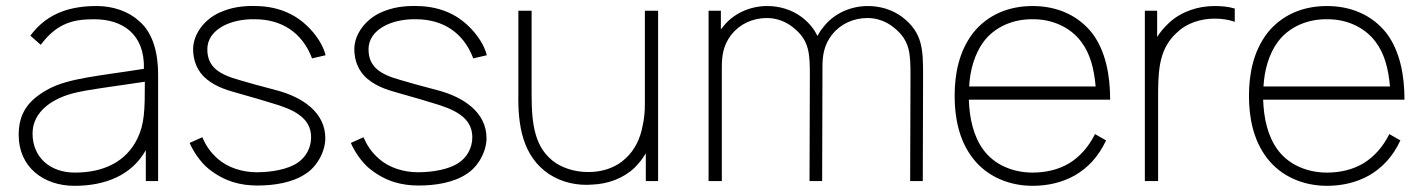

<svg xmlns="http://www.w3.org/2000/svg" viewBox="-20 -598 4699 634"><path d="M502.1 0V-352.1C502.1 -415.6 488.5 -487.5 438.5 -529.2C404.2 -560.4 353.1 -578.1 300 -578.1C215.6 -578.1 137.5 -557.3 80.2 -480.2L114.6 -450C170.8 -526 229.2 -534.4 291.7 -534.4C383.3 -534.4 458.3 -486.5 455.2 -370.8C313.5 -347.9 208.3 -340.6 140.6 -304.2C70.8 -266.7 41.7 -221.9 41.7 -152.1C41.7 -47.9 121.9 15.6 226 15.6C327.1 15.6 414.6 -18.8 461.5 -102.1V0ZM433.3 -139.6C395.8 -63.5 321.9 -28.1 227.1 -28.1C145.8 -28.1 87.5 -78.1 87.5 -157.3C87.5 -229.2 153.1 -276 237.5 -293.8C263.5 -300 335.4 -310.4 458.3 -328.1C458.3 -234.4 457.3 -188.5 433.3 -139.6Z M1055.2 -415.6C1042.7 -466.7 993.8 -524 940.6 -551C904.2 -569.8 862.5 -578.1 822.9 -578.1C783.3 -579.2 742.7 -574 704.2 -556.2C656.2 -534.4 617.7 -486.5 617.7 -435.4C617.7 -400 630.2 -362.5 662.5 -336.5C696.9 -308.3 735.4 -299 771.9 -288.5C815.6 -276 849 -266.7 875 -258.3C947.9 -237.5 1007.3 -210.4 1007.3 -144.8C1007.3 -110.4 990.6 -79.2 962.5 -60.4C930.2 -38.5 876 -29.2 828.1 -29.2C779.2 -29.2 732.3 -44.8 700 -72.9C674 -95.8 660.4 -116.7 647.9 -144.8L606.2 -126C618.8 -96.9 642.7 -61.5 668.8 -40.6C720.8 1 772.9 14.6 830.2 14.6C885.4 14.6 944.8 5.2 987.5 -22.9C1028.1 -47.9 1054.2 -99 1054.2 -141.7C1054.2 -226 980.2 -277.1 892.7 -300C837.5 -314.6 799 -325 771.9 -333.3C703.1 -352.1 664.6 -377.1 664.6 -435.4C664.6 -500 740.6 -536.5 821.9 -534.4C908.3 -534.4 978.1 -491.7 1010.4 -405.2Z M1587.5 -415.6C1575 -466.7 1526 -524 1472.9 -551C1436.5 -569.8 1394.8 -578.1 1355.2 -578.1C1315.6 -579.2 1275 -574 1236.5 -556.2C1188.5 -534.4 1150 -486.5 1150 -435.4C1150 -400 1162.5 -362.5 1194.8 -336.5C1229.2 -308.3 1267.7 -299 1304.2 -288.5C1347.9 -276 1381.2 -266.7 1407.3 -258.3C1480.2 -237.5 1539.6 -210.4 1539.6 -144.8C1539.6 -110.4 1522.9 -79.2 1494.8 -60.4C1462.5 -38.5 1408.3 -29.2 1360.4 -29.2C1311.5 -29.2 1264.6 -44.8 1232.3 -72.9C1206.2 -95.8 1192.7 -116.7 1180.2 -144.8L1138.5 -126C1151 -96.9 1175 -61.5 1201 -40.6C1253.1 1 1305.2 14.6 1362.5 14.6C1417.7 14.6 1477.1 5.2 1519.8 -22.9C1560.4 -47.9 1586.5 -99 1586.5 -141.7C1586.5 -226 1512.5 -277.1 1425 -300C1369.8 -314.6 1331.2 -325 1304.2 -333.3C1235.4 -352.1 1196.9 -377.1 1196.9 -435.4C1196.9 -500 1272.9 -536.5 1354.2 -534.4C1440.6 -534.4 1510.4 -491.7 1542.7 -405.2Z M2109.4 -562.5V-253.1C2109.4 -229.2 2107.3 -206.3 2102.1 -183.3C2094.8 -141.7 2076 -102.1 2045.8 -75C2016.7 -46.9 1976 -32.3 1934.4 -30.2C1891.7 -28.1 1850 -37.5 1815.6 -59.4C1744.8 -107.3 1735.4 -187.5 1735.4 -288.5V-562.5H1691.7V-288.5C1689.6 -182.3 1706.2 -82.3 1791.7 -24C1835.4 5.2 1887.5 15.6 1936.5 11.5C1986.5 9.4 2037.5 -8.3 2075 -43.8C2089.6 -58.3 2102.1 -74 2112.5 -91.7V0H2153.1V-562.5Z M2959.4 -541.7C2926 -566.7 2885.4 -578.1 2845.8 -578.1C2788.5 -578.1 2732.3 -553.1 2697.9 -507.3C2690.6 -499 2684.4 -488.5 2679.2 -479.2C2668.8 -501 2653.1 -521.9 2627.1 -541.7C2593.8 -566.7 2553.1 -578.1 2513.5 -578.1C2456.2 -578.1 2400 -553.1 2365.6 -507.3L2360.4 -501V-562.5H2319.8V0H2363.5V-374C2363.5 -413.5 2367.7 -447.9 2394.8 -483.3C2422.9 -518.8 2465.6 -538.5 2512.5 -538.5C2543.8 -538.5 2575 -527.1 2599 -507.3C2653.1 -464.6 2654.2 -420.8 2654.2 -347.9L2653.1 0H2694.8L2695.8 -347.9V-374C2695.8 -413.5 2700 -447.9 2727.1 -483.3C2755.2 -518.8 2797.9 -538.5 2844.8 -538.5C2876 -538.5 2907.3 -527.1 2931.2 -507.3C2985.4 -464.6 2986.5 -420.8 2986.5 -347.9L2985.4 0H3027.1L3028.1 -347.9C3028.1 -434.4 3027.1 -489.6 2959.4 -541.7Z M3511.5 -59.4C3475 -37.5 3433.3 -28.1 3389.6 -28.1C3326 -28.1 3264.6 -53.1 3228.1 -102.1C3193.8 -147.9 3181.2 -208.3 3179.2 -268.8H3645.8C3645.8 -349 3631.2 -429.2 3586.5 -488.5C3538.5 -549 3468.8 -578.1 3389.6 -578.1C3310.4 -578.1 3240.6 -549 3192.7 -488.5C3145.8 -427.1 3132.3 -352.1 3132.3 -281.2C3132.3 -211.5 3145.8 -135.4 3192.7 -75C3238.5 -15.6 3311.5 15.6 3389.6 15.6C3438.5 15.6 3486.5 5.2 3529.2 -18.8C3570.8 -42.7 3607.3 -80.2 3632.3 -134.4L3595.8 -155.2C3574 -111.5 3544.8 -80.2 3511.5 -59.4ZM3228.1 -460.4C3264.6 -509.4 3326 -535.4 3389.6 -534.4C3452.1 -535.4 3513.5 -509.4 3550 -460.4C3580.2 -420.8 3592.7 -370.8 3597.9 -312.5H3180.2C3183.3 -366.7 3197.9 -419.8 3228.1 -460.4Z M3990.6 -578.1C3936.5 -578.1 3881.3 -560.4 3840.6 -522.9C3824 -507.3 3811.5 -492.7 3801 -476V-562.5H3760.4V0H3804.2V-299C3805.2 -378.1 3811.5 -441.7 3867.7 -491.7C3897.9 -520.8 3943.8 -536.5 3990.6 -536.5C4014.6 -536.5 4036.5 -533.3 4057.3 -526V-569.8C4036.5 -576 4014.6 -578.1 3990.6 -578.1Z M4483.3 -59.4C4446.9 -37.5 4405.2 -28.1 4361.5 -28.1C4297.9 -28.1 4236.5 -53.1 4200 -102.1C4165.6 -147.9 4153.1 -208.3 4151 -268.8H4617.7C4617.7 -349 4603.1 -429.2 4558.3 -488.5C4510.4 -549 4440.6 -578.1 4361.5 -578.1C4282.3 -578.1 4212.5 -549 4164.6 -488.5C4117.7 -427.1 4104.2 -352.1 4104.2 -281.2C4104.2 -211.5 4117.7 -135.4 4164.6 -75C4210.4 -15.6 4283.3 15.6 4361.5 15.6C4410.4 15.6 4458.3 5.2 4501 -18.8C4542.7 -42.7 4579.2 -80.2 4604.2 -134.4L4567.7 -155.2C4545.8 -111.5 4516.7 -80.2 4483.3 -59.4ZM4200 -460.4C4236.5 -509.4 4297.9 -535.4 4361.5 -534.4C4424 -535.4 4485.4 -509.4 4521.9 -460.4C4552.1 -420.8 4564.6 -370.8 4569.8 -312.5H4152.1C4155.2 -366.7 4169.8 -419.8 4200 -460.4Z"/></svg>

Font: Manrope Thin
Style: Regular
Weight: 100
Width: 4
Designer: Michael Sharanda
Foundry: Michael Sharanda
Version: Version 2.000;PS 002.000;hotconv 1.0.88;makeotf.lib2.5.64775